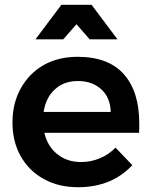

<svg xmlns="http://www.w3.org/2000/svg" viewBox="-20 -776 632 801"><path d="M497 -466C454 -515 389 -539 304 -539C251 -539 204 -528 163 -505C122 -482 90 -449 67 -408C44 -367 32 -319 32 -266C32 -213 43 -166 66 -125C89 -84 121 -52 163 -29C204 -6 252 5 307 5C354 5 396 -3 435 -19C473 -35 505 -58 532 -87L462 -160C443 -141 422 -126 397 -116C372 -105 345 -100 318 -100C279 -100 246 -111 219 -133C192 -154 174 -184 165 -222H560C561 -231 561 -244 561 -261C561 -349 540 -417 497 -466ZM442 -309H162C168 -349 184 -381 210 -404C235 -427 267 -438 305 -438C346 -438 378 -426 403 -403C428 -380 441 -348 442 -309ZM470 -612 362 -756H236L128 -612H244L299 -675L354 -612Z"/></svg>

Font: Argentum Sans Medium
Style: Regular
Weight: 500
Designer: Julieta Ulanovsky
Foundry: Julieta Ulanovsky
Version: Version 5.001;January 29, 2019;FontCreator 11.5.0.2425 64-bi